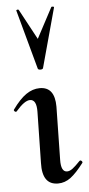

<svg xmlns="http://www.w3.org/2000/svg" viewBox="-57 -762 374 803"><g transform="rotate(-5 129.5 -360.5)"><path d="M90 -83 94 -297Q95 -349 67 -349Q44 -349 8 -307Q6 -305 5 -305Q1 -305 -2 -308.5Q-5 -312 -3 -315Q27 -357 54.5 -376Q82 -395 112 -395Q175 -395 175 -312L171 -89Q170 -38 196 -38Q207 -38 219.5 -47.5Q232 -57 251 -77Q253 -79 254 -79Q258 -79 261 -75.5Q264 -72 263 -69Q232 -28 207.5 -9.5Q183 9 154 9Q87 9 90 -83ZM53 -729 122 -601 190 -729Q191 -730 194 -730Q202 -730 201 -726L133 -477Q131 -472 122 -472Q113 -472 111 -477L43 -726Q42 -729 46.5 -730Q51 -731 53 -729Z"/></g></svg>

Font: Cormorant Upright SemiBold
Style: Regular
Weight: 600
Designer: Christian Thalmann (Catharsis Fonts)
Foundry: Catharsis Fonts
Version: Version 3.302